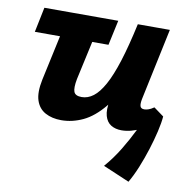

<svg xmlns="http://www.w3.org/2000/svg" viewBox="-73 -495 754 773"><g transform="rotate(10 303.5 -108.5)"><path d="M192 10Q154 10 126.5 -5Q99 -20 88.5 -52Q78 -84 89 -137L151 -424H283L226 -164Q219 -127 225 -111.5Q231 -96 257 -96Q282 -96 304.5 -113Q327 -130 348 -168Q369 -206 389 -269Q409 -332 429 -424H499Q473 -296 439 -212.5Q405 -129 364.5 -80Q324 -31 280.5 -10.5Q237 10 192 10ZM502 207 394 161Q427 123 453 80Q479 37 499 -4Q519 -45 530 -74L594 -76Q592 -50 583.5 -13.5Q575 23 562.5 62.5Q550 102 534.5 140Q519 178 502 207ZM26 -322 47 -424H349L327 -322ZM438 8Q413 8 395 -3Q377 -14 370 -38.5Q363 -63 371 -103L438 -424H560L498 -131Q494 -111 497 -101Q500 -91 514 -91Q521 -91 530.5 -94Q540 -97 553 -106L594 -76Q558 -33 517 -12.5Q476 8 438 8Z"/></g></svg>

Font: Ysabeau ExtraBold
Style: Italic
Weight: 800
Italic angle: -12°
Designer: Christian Thalmann (Catharsis Fonts)
Version: Version 2.002